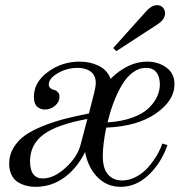

<svg xmlns="http://www.w3.org/2000/svg" viewBox="-20 -704 724 736"><path d="M602.1 -153.8 622.1 -147.9Q597.7 -78.6 549.6 -33.2Q501.5 12.2 442.9 12.2Q389.6 12.2 353.5 -24.9Q317.4 -62 306.2 -121.1Q274.4 -57.6 225.3 -22.7Q176.3 12.2 117.2 12.2Q98.1 12.2 81.5 8.1Q64.9 3.9 49.3 -5.4Q33.7 -14.6 24.4 -33.2Q15.1 -51.8 15.1 -77.1Q15.1 -109.9 31.5 -137.2Q47.9 -164.6 74.2 -183.8Q100.6 -203.1 141.6 -219.7Q182.6 -236.3 224.1 -247.3Q265.6 -258.3 320.8 -269L341.8 -351.1Q347.2 -375.5 347.2 -384.8Q347.2 -415 327.9 -429.4Q308.6 -443.8 277.8 -443.8Q237.3 -443.8 202.1 -423.8Q167 -403.8 167 -379.9Q167 -371.1 173.3 -366Q179.7 -360.8 187.5 -359.1Q195.3 -357.4 201.7 -350.8Q208 -344.2 208 -333Q208 -313 190.9 -298.6Q173.8 -284.2 151.9 -284.2Q134.3 -284.2 122.1 -295.4Q109.9 -306.6 109.9 -333Q109.9 -388.7 163.6 -428.2Q217.3 -467.8 285.2 -467.8Q325.7 -467.8 358.6 -451.7Q391.6 -435.5 403.8 -401.9Q471.2 -467.8 543.9 -467.8Q586.4 -467.8 617.7 -445.1Q648.9 -422.4 648.9 -380.9Q648.9 -318.8 578.1 -269.3Q507.3 -219.7 387.2 -214.8Q374 -148.9 374 -106Q374 -58.1 394 -35.2Q414.1 -12.2 448.2 -12.2Q475.6 -12.2 502 -26.4Q528.3 -40.5 547.9 -62.7Q567.4 -85 581.3 -108.6Q595.2 -132.3 602.1 -153.8ZM539.1 -443.8Q512.2 -443.8 488 -425.5Q463.9 -407.2 446 -376Q428.2 -344.7 415 -309.8Q401.9 -274.9 392.1 -234.9Q446.8 -238.3 487.5 -253.2Q528.3 -268.1 550.3 -289.8Q572.3 -311.5 582.5 -334.2Q592.8 -356.9 592.8 -380.9Q592.8 -408.7 579.8 -426.3Q566.9 -443.8 539.1 -443.8ZM314.9 -248Q197.8 -226.6 146.5 -188.2Q95.2 -149.9 95.2 -85.9Q95.2 -20 144 -20Q187 -20 231.9 -61.3Q276.9 -102.5 289.1 -149.9ZM425.8 -507.8 414.1 -520 537.1 -657.2Q560.1 -684.1 582 -684.1Q596.2 -684.1 604.5 -674.8Q612.8 -665.5 612.8 -652.8Q612.8 -628.9 581.1 -608.9Z"/></svg>

Font: Flanker Steampunk
Style: Italic
Weight: 400
Italic angle: -12°
Designer: Alexey Kryukov, Leonardo Di Lena
Foundry: Alexey Kryukov, Leonardo Di Lena
Version: 1.210